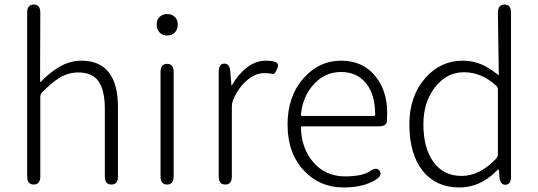

<svg xmlns="http://www.w3.org/2000/svg" viewBox="-20 -815 2377 848"><path d="M129 0Q100 0 100 -36V-759Q100 -795 129 -795Q158 -795 158 -759L157 -456Q157 -451 161 -455Q203 -497 241 -519Q289 -547 339 -547Q501 -547 501 -341V-36Q501 0 472 0Q443 0 443 -36V-333Q443 -417 415 -456Q387 -495 326 -495Q282 -495 242 -471Q208 -450 166 -407Q158 -399 158 -387V-36Q158 0 129 0Z M718 0Q689 0 689 -36V-497Q689 -533 718 -533Q747 -533 747 -497V-36Q747 0 718 0ZM718.5 -658Q698 -658 685 -671.5Q672 -685 672 -706.5Q672 -728 685 -740.5Q698 -753 718.5 -753Q739 -753 752 -740.5Q765 -728 765 -706.5Q765 -685 752 -671.5Q739 -658 718.5 -658Z M975 0Q946 0 946 -36V-497Q946 -533 970 -534Q994 -535 997 -500L1002 -439Q1002 -434 1004 -438Q1031 -486 1070 -516.5Q1109 -547 1154 -547Q1185 -547 1199.5 -539.5Q1214 -532 1203 -508Q1192 -484 1182.5 -488Q1173 -492 1147 -492Q1108 -492 1073 -462Q1031 -427 1009 -372Q1004 -358 1004 -343V-36Q1004 0 975 0Z M1498 13Q1392 13 1323 -61Q1250 -138 1250 -264.5Q1250 -391 1322 -471Q1390 -547 1485.5 -547Q1581 -547 1635.5 -481.5Q1690 -416 1690 -318Q1690 -299 1689 -280Q1687 -257 1652 -257H1314Q1309 -257 1309 -252Q1311 -159 1364.5 -97.5Q1418 -36 1504 -36Q1580 -36 1614 -59Q1643 -80 1657 -60Q1670 -40 1639 -21Q1585 13 1498 13ZM1309 -308Q1309 -303 1314 -303H1632Q1637 -303 1637 -308Q1637 -398 1596.5 -447.5Q1556 -497 1486.5 -497Q1417 -497 1369 -446Q1317 -392 1309 -308Z M2009 13Q1907 13 1848 -59Q1788 -134 1788 -266Q1788 -391 1859 -471Q1926 -547 2024 -547Q2069 -547 2108 -530Q2140 -516 2179 -485Q2183 -482 2183 -487L2179 -759Q2179 -795 2208 -795Q2237 -795 2237 -759V-35Q2237 0 2213 1Q2189 2 2186 -33L2184 -61Q2183 -67 2181.5 -67Q2180 -67 2172 -59Q2100 13 2009 13ZM2171 -114Q2179 -122 2179 -134V-419Q2179 -430 2171 -437Q2106 -496 2029.5 -496Q1953 -496 1901.5 -430Q1850 -364 1850 -266Q1850 -161 1894.5 -99.5Q1939 -38 2018.5 -38Q2098 -38 2171 -114Z"/></svg>

Font: Resource Han Rounded CN Light
Style: Regular
Weight: 300
Designer: Cyano Hao (round all glyphs); Ryoko NISHIZUKA 西塚涼子 (kana, bopomofo & ideographs); Paul D. Hunt (Latin, Greek & Cyrillic)
Foundry: Cyano Hao
Version: 0.990